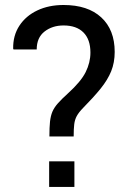

<svg xmlns="http://www.w3.org/2000/svg" viewBox="-20 -741 505 761"><path d="M175.8 -200.2Q175.8 -235.8 178.2 -258.8Q180.7 -281.7 187.7 -298.3Q194.8 -314.9 209.5 -331.5Q224.1 -348.1 249 -370.6Q300.8 -417.5 319.6 -455.3Q338.4 -493.2 338.4 -532.7Q338.4 -584.5 310.8 -612.3Q283.2 -640.1 231.9 -640.1Q187.5 -640.1 156.5 -616Q125.5 -591.8 125.5 -544.9H33.7L32.2 -547.9Q31.2 -600.1 56.9 -639.2Q82.5 -678.2 127.9 -699.7Q173.3 -721.2 231.9 -721.2Q328.1 -721.2 381.3 -672.1Q434.6 -623 434.6 -535.2Q434.6 -493.2 420.7 -458.7Q406.7 -424.3 378.9 -389.9Q351.1 -355.5 309.1 -313Q292 -295.4 284.2 -281Q276.4 -266.6 274.2 -248.3Q272 -230 272 -200.2ZM174.8 0V-101.6H274.9V0Z"/></svg>

Font: Roboto Slab
Style: Regular
Weight: 400
Designer: Google
Version: Version 2.000; ttfautohint (v1.8.1.43-b0c9)